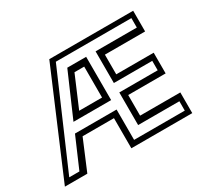

<svg xmlns="http://www.w3.org/2000/svg" viewBox="-139 -918 1229 1137"><g transform="rotate(-30 476.0 -350.0)"><path d="M7.5 0 305 -700H878.5V-558.5H603.5V-424H859.5V-282.5H603.5V-141.5H878.5V0H462V-206H247.5L161 0ZM57.5 -35H127L216.5 -242.5H501V-35H847.5V-99H565.5V-322H828V-386.5H565.5V-603H847.5V-667.5H331ZM243.5 -307 372 -603H501V-307ZM305.5 -347H462V-558.5H395.5Z"/></g></svg>

Font: Tourney Condensed
Style: Regular
Weight: 400
Width: 3
Designer: Tyler Finck
Foundry: Etcetera Type Co
Version: Version 1.010; ttfautohint (v1.8.3)